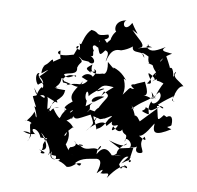

<svg xmlns="http://www.w3.org/2000/svg" viewBox="-105 -1074 1282 1252"><g transform="rotate(10 536.0 -448.5)"><path d="M467 -405C440 -426 459 -507 475 -433C466 -438 551 -513 567 -500C476 -439 553 -523 565 -526C558 -536 590 -536 501 -510C586 -507 525 -531 625 -522C530 -444 544 -416 568 -484C630 -456 582 -452 539 -345C584 -387 540 -390 518 -315C600 -296 556 -306 573 -301C664 -328 660 -375 598 -308C671 -354 645 -330 628 -310C587 -224 561 -246 562 -228C554 -280 494 -326 551 -343C470 -349 515 -363 481 -330C522 -380 458 -357 530 -420C484 -371 482 -452 576 -450L466 -368ZM812 -356C780 -381 801 -344 747 -333C713 -393 717 -369 761 -315C821 -330 789 -377 760 -426C773 -407 789 -408 762 -401C833 -473 846 -461 894 -511C889 -473 868 -507 826 -502C872 -508 816 -591 820 -593C750 -564 711 -544 765 -555C783 -570 697 -566 758 -535C725 -522 749 -568 691 -484C713 -568 652 -607 699 -578C694 -578 665 -633 598 -649C598 -653 628 -617 559 -678C577 -587 537 -594 543 -598C478 -577 454 -593 463 -644C421 -610 421 -612 462 -588C441 -611 507 -584 478 -615C529 -606 444 -536 475 -545C502 -568 438 -601 408 -551C492 -516 473 -526 459 -543C405 -471 405 -528 310 -476C294 -470 363 -494 294 -495C271 -544 315 -491 293 -506C383 -490 402 -456 421 -526C390 -472 341 -425 378 -384C294 -317 364 -340 324 -288C371 -310 303 -356 347 -326C301 -262 340 -302 291 -226C412 -262 401 -311 402 -284C352 -258 435 -270 402 -346C381 -303 355 -300 387 -329C405 -251 420 -276 508 -320C557 -242 519 -230 553 -316C514 -254 558 -282 495 -208C523 -252 608 -315 622 -264C686 -340 698 -330 676 -326C648 -319 638 -253 691 -283C710 -282 643 -206 666 -270C728 -209 737 -283 724 -273C740 -205 773 -261 758 -184C746 -233 829 -180 791 -146C813 -167 844 -142 857 -202C807 -113 876 -125 882 -135C890 -150 842 -187 879 -239C902 -208 879 -216 842 -239C877 -237 921 -329 929 -335C924 -270 944 -255 1043 -317C989 -331 1026 -325 1039 -343C1043 -406 1016 -409 995 -386C1027 -381 977 -399 979 -400C933 -339 950 -371 924 -450C980 -465 981 -417 929 -460C1015 -538 1036 -529 1021 -554C1002 -479 1056 -497 1013 -504C1017 -498 1025 -603 1072 -607C1037 -637 1002 -649 1004 -670C983 -662 1028 -730 996 -655C988 -710 968 -739 945 -674C975 -671 995 -663 922 -790C884 -694 872 -753 962 -803C925 -809 874 -803 914 -839C836 -790 817 -794 789 -819C833 -846 754 -830 827 -822C740 -804 710 -787 759 -809C777 -834 727 -860 680 -912C741 -880 719 -881 672 -956C632 -881 600 -948 632 -966C530 -947 579 -848 589 -893C534 -846 552 -769 560 -833C484 -752 578 -807 534 -796C521 -811 486 -850 482 -797C461 -812 562 -816 531 -854C439 -825 481 -859 418 -865C383 -834 374 -779 367 -761C335 -764 363 -785 365 -723C301 -731 385 -773 340 -720C365 -753 359 -765 332 -686C215 -648 217 -689 242 -697C250 -619 253 -649 294 -661C338 -687 306 -686 207 -617C203 -659 181 -587 147 -581C209 -603 138 -608 145 -529C218 -589 171 -542 136 -507C196 -465 141 -451 168 -473C184 -456 173 -490 136 -452C117 -466 102 -528 133 -529C111 -501 186 -474 169 -434C161 -465 128 -371 140 -364C182 -419 209 -370 185 -376C114 -408 149 -369 114 -429C166 -368 128 -385 116 -372C132 -334 156 -300 162 -275C209 -258 171 -301 137 -310C177 -232 161 -226 152 -262C132 -289 163 -280 105 -210C72 -199 107 -222 139 -198C112 -194 164 -120 131 -77C145 -105 173 -145 93 -137C158 -111 164 -144 182 -126C113 -169 183 -185 210 -120C198 -112 281 -114 263 -134C213 -42 251 -90 232 -26C214 -5 304 -21 216 -36C293 -33 250 -103 210 -148C240 -131 311 -32 280 -13C305 -75 255 -10 331 -16C352 25 274 13 301 -41C290 50 379 -26 357 11C325 24 349 -6 414 43C458 39 463 0 503 5C494 49 463 -22 446 32C486 -33 533 -30 597 -43C650 -44 612 42 613 50C682 -23 624 72 637 43C660 56 705 13 683 69C698 45 765 -49 800 -21C749 -39 814 -33 800 -16C746 -37 781 27 747 -33C767 -86 788 -102 813 -86C803 -112 828 -126 761 -41C836 -103 823 -52 806 -59L820 -155L732 -136L654 -176C705 -161 763 -144 775 -176C677 -108 740 -60 729 -109C685 -60 679 -95 753 -88C707 -86 656 -85 703 -65C675 -105 630 -149 591 -72C586 -131 632 -151 599 -103C549 -123 525 -68 465 -116C538 -120 454 -89 434 -133C475 -95 398 -84 414 -88C400 -65 404 -62 444 -36C376 -77 384 -131 371 -85C392 -102 404 -179 374 -199C387 -136 322 -135 412 -222C418 -198 393 -261 332 -257C329 -255 309 -249 262 -317C269 -328 266 -317 300 -331C229 -323 257 -266 234 -318C215 -271 225 -376 208 -385C325 -336 262 -372 276 -375C260 -359 252 -383 236 -288C231 -374 317 -376 316 -446C330 -452 287 -443 246 -452C323 -471 247 -445 256 -463C295 -496 267 -536 290 -518C299 -532 325 -565 371 -546C375 -579 320 -503 291 -549C314 -566 382 -556 368 -606C380 -654 414 -640 365 -679C401 -664 369 -660 434 -658C473 -628 498 -686 414 -706C486 -675 441 -728 457 -732C429 -772 459 -769 459 -769C479 -756 504 -752 481 -758C497 -718 497 -702 529 -749C568 -744 541 -693 545 -678C565 -767 602 -767 631 -767C689 -785 710 -817 702 -802C705 -750 778 -800 788 -745C773 -767 744 -792 814 -758C816 -696 850 -717 816 -716C876 -703 832 -713 881 -665C888 -619 865 -659 901 -688C845 -634 860 -611 834 -584C896 -579 820 -644 835 -652C882 -632 892 -610 865 -604C904 -628 888 -626 895 -613C964 -608 963 -564 958 -628C918 -581 892 -472 896 -495C895 -526 931 -457 874 -535C899 -460 878 -497 923 -542C965 -512 897 -433 883 -474C851 -401 913 -375 854 -393C808 -407 857 -401 853 -430C897 -419 870 -397 941 -447L831 -332Z"/></g></svg>

Font: Hussar Lance
Style: ExBdObl
Weight: 700
Foundry: Cannot Into Space Fonts, PlusOne Fonts
Version: Version 2.270